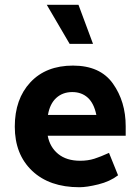

<svg xmlns="http://www.w3.org/2000/svg" viewBox="-20 -773 585 805"><path d="M176 -753H309L370 -589H272ZM313 12Q187 12 114.5 -57Q42 -126 42 -242Q42 -358 107.5 -428Q173 -498 286 -498Q400 -498 453.5 -422.5Q507 -347 507 -244V-204H180Q189 -156 224 -127.5Q259 -99 316 -99Q349 -99 375.5 -107.5Q402 -116 437 -132L475 -38Q441 -12 392.5 0Q344 12 313 12ZM384 -291Q374 -340 348 -363.5Q322 -387 283 -387Q243 -387 216 -362.5Q189 -338 181 -291Z"/></svg>

Font: Palanquin Dark
Style: Regular
Weight: 400
Designer: Pria Ravichandran
Version: Version 1.001